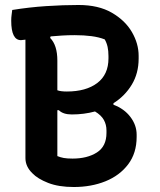

<svg xmlns="http://www.w3.org/2000/svg" viewBox="-20 -740 640 770"><path d="M276 10Q215 10 173 -6.5Q131 -23 110 -45Q82 -72 82 -106V-581Q69 -579 64 -579Q25 -579 25 -657Q25 -670 26.5 -680Q28 -690 29 -700Q97 -711 165 -715.5Q233 -720 295 -720Q375 -720 428.5 -689Q482 -658 509 -611.5Q536 -565 536 -516V-505Q536 -446 508.5 -400.5Q481 -355 435 -326V-320Q478 -304 503 -271Q528 -238 528 -200V-191Q528 -126 494 -81Q460 -36 403 -13Q346 10 276 10ZM210 -497V-378Q223 -373 248 -373Q325 -373 370 -407Q415 -441 415 -506V-515Q415 -536 411.5 -552Q408 -568 400 -582Q377 -591 347 -595Q317 -599 279 -599Q253 -599 229 -597.5Q205 -596 183 -594L181 -588Q210 -559 210 -497ZM210 -114Q222 -109 235.5 -106.5Q249 -104 271 -104Q330 -104 368.5 -128.5Q407 -153 407 -207V-217Q407 -240 396.5 -259Q386 -278 361 -293Q317 -281 268 -281Q233 -281 216 -298H210Z"/></svg>

Font: Recursive Mn Csl St SmB
Style: Regular
Weight: 600
Monospace: yes
Version: Version 1.079;hotconv 1.0.112;makeotfexe 2.5.65598; ttfautoh